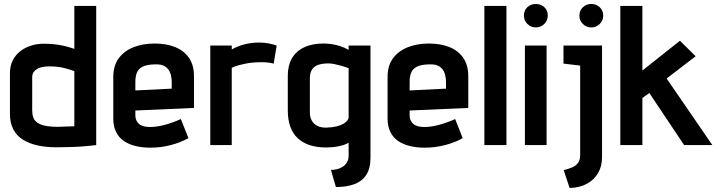

<svg xmlns="http://www.w3.org/2000/svg" viewBox="-20 -730 3623 966"><path d="M464 0V-700H354V-484Q314 -498 278 -504Q242 -510 199 -510Q168 -510 138 -501Q108 -492 83.5 -473.5Q59 -455 44.5 -427Q30 -399 30 -360V-157Q30 -111 47 -79Q64 -47 95 -27.5Q126 -8 168.5 1.5Q211 11 261 11Q281 11 302 10.5Q323 10 344 9.5Q365 9 386 7.5Q407 6 426.5 4Q446 2 464 0ZM354 -372V-95Q354 -95 348 -94.5Q342 -94 332.5 -94Q323 -94 311.5 -93.5Q300 -93 290 -92.5Q280 -92 273 -92Q232 -92 206.5 -97.5Q181 -103 167 -113.5Q153 -124 147.5 -139.5Q142 -155 142 -175V-341Q142 -357 149.5 -367.5Q157 -378 169 -384.5Q181 -391 196.5 -393.5Q212 -396 228 -396Q274 -396 308 -386.5Q342 -377 354 -372Z M661 -149V-174L956 -187V-346Q956 -402 931 -438.5Q906 -475 861.5 -493Q817 -511 758 -511Q699 -511 652 -492.5Q605 -474 577.5 -437Q550 -400 550 -343V-133Q550 -95 563.5 -67Q577 -39 602 -21.5Q627 -4 661.5 4.5Q696 13 736 13Q789 13 839 0Q889 -13 928 -35L890 -131Q850 -113 809.5 -102Q769 -91 734 -91Q716 -91 702 -95Q688 -99 679.5 -106.5Q671 -114 666 -124.5Q661 -135 661 -149ZM844 -316V-284L661 -275V-317Q661 -345 668.5 -364Q676 -383 696.5 -394Q717 -405 757 -406Q794 -408 812.5 -394.5Q831 -381 837.5 -360Q844 -339 844 -316Z M1357 -410 1372 -501Q1355 -507 1331.5 -511.5Q1308 -516 1283 -516Q1246 -516 1210.5 -507Q1175 -498 1146 -481V-501H1038V0H1146V-389Q1163 -397 1181.5 -402Q1200 -407 1218.5 -410.5Q1237 -414 1256.5 -415.5Q1276 -417 1296 -417Q1325 -417 1341 -413.5Q1357 -410 1357 -410Z M1844 64V-501H1734V-479Q1715 -490 1694.5 -497Q1674 -504 1652 -507.5Q1630 -511 1607 -511Q1550 -511 1509.5 -491.5Q1469 -472 1448.5 -436Q1428 -400 1428 -349V-175Q1428 -81 1478 -34.5Q1528 12 1621 12Q1636 12 1652 10.5Q1668 9 1683 6Q1698 3 1711 -1.5Q1724 -6 1734 -12V53Q1734 73 1725.5 87Q1717 101 1703.5 109.5Q1690 118 1674.5 121.5Q1659 125 1645 125L1670 211Q1724 211 1763 196.5Q1802 182 1823 149.5Q1844 117 1844 64ZM1734 -387V-140Q1734 -132 1727 -123Q1720 -114 1706.5 -106.5Q1693 -99 1672.5 -94Q1652 -89 1624 -88Q1596 -87 1577 -96.5Q1558 -106 1548.5 -123.5Q1539 -141 1539 -163V-336Q1539 -359 1546.5 -374Q1554 -389 1567 -397Q1580 -405 1596.5 -408Q1613 -411 1631 -411Q1647 -411 1665 -407Q1683 -403 1699 -398.5Q1715 -394 1724.5 -390.5Q1734 -387 1734 -387Z M2041 -149V-174L2336 -187V-346Q2336 -402 2311 -438.5Q2286 -475 2241.5 -493Q2197 -511 2138 -511Q2079 -511 2032 -492.5Q1985 -474 1957.5 -437Q1930 -400 1930 -343V-133Q1930 -95 1943.5 -67Q1957 -39 1982 -21.5Q2007 -4 2041.5 4.5Q2076 13 2116 13Q2169 13 2219 0Q2269 -13 2308 -35L2270 -131Q2230 -113 2189.5 -102Q2149 -91 2114 -91Q2096 -91 2082 -95Q2068 -99 2059.5 -106.5Q2051 -114 2046 -124.5Q2041 -135 2041 -149ZM2224 -316V-284L2041 -275V-317Q2041 -345 2048.5 -364Q2056 -383 2076.5 -394Q2097 -405 2137 -406Q2174 -408 2192.5 -394.5Q2211 -381 2217.5 -360Q2224 -339 2224 -316Z M2417 0H2528V-700H2417Z M2621 0H2730V-501H2621ZM2676 -710Q2651 -710 2633.5 -694Q2616 -678 2616 -652Q2616 -627 2633.5 -609.5Q2651 -592 2676 -592Q2701 -592 2718.5 -609.5Q2736 -627 2736 -652Q2736 -678 2718.5 -694Q2701 -710 2676 -710Z M3009 61V-501H2815V-410L2899 -400V50Q2899 74 2888.5 89Q2878 104 2859 112Q2840 120 2816 126L2846 216Q2898 214 2934 194Q2970 174 2989.5 140Q3009 106 3009 61ZM3015 -651Q3015 -677 2997.5 -693.5Q2980 -710 2955 -710Q2930 -710 2912.5 -693.5Q2895 -677 2895 -651Q2895 -627 2912.5 -609.5Q2930 -592 2955 -592Q2980 -592 2997.5 -609.5Q3015 -627 3015 -651Z M3334 -335 3480 -447 3401 -525 3212 -375V-700H3101V0H3212V-237L3247 -262L3422 0H3564Z"/></svg>

Font: Advent Pro Expanded
Style: Bold
Weight: 700
Width: 7
Designer: VivaRado, Andreas Kalpakidis
Foundry: VivaRado, Andreas Kalpakidis
Version: Version 3.000